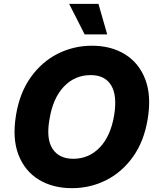

<svg xmlns="http://www.w3.org/2000/svg" viewBox="-20 -977 829 1007"><path d="M754.6 -352.3Q735.1 -234.7 677 -153.9Q619 -73.2 535.9 -31.6Q452.8 9.9 357.6 9.9Q257.1 9.9 183.6 -34.8Q110.1 -79.5 76.9 -165.1Q43.7 -250.7 63.9 -372.9Q83.1 -490.4 141.2 -571.7Q199.2 -653.1 282.8 -695.1Q366.5 -737.2 462.4 -737.2Q562.5 -737.2 635.7 -692.1Q708.8 -647 741.8 -561.1Q774.9 -475.1 754.6 -352.3ZM578.8 -372.9Q595.5 -475.9 563 -529.5Q530.5 -583.1 455.6 -583.1Q372.2 -583.1 314.8 -522.5Q257.5 -462 239.7 -352.3Q221.2 -248.6 255.7 -196.4Q290.1 -144.2 364 -144.2Q446.4 -144.2 503.4 -203.7Q560.4 -263.1 578.8 -372.9ZM542.3 -796.5H424L342.7 -956.7H496.4Z"/></svg>

Font: Inter UI Extra Bold
Style: Italic
Weight: 800
Italic angle: 9.39999°
Designer: Rasmus Andersson
Foundry: rsms
Version: 3.2;8d6f07862